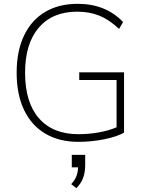

<svg xmlns="http://www.w3.org/2000/svg" viewBox="-20 -733 756 1003"><path d="M628 -355V-40Q591 -19 524.5 -5.5Q458 8 390 8Q289 8 216.5 -35Q144 -78 105.5 -159Q67 -240 67 -353Q67 -466 105.5 -547Q144 -628 215.5 -670.5Q287 -713 386 -713Q532 -713 623 -618L602 -582Q551 -630 499.5 -651Q448 -672 383 -672Q254 -672 182.5 -588.5Q111 -505 111 -353Q111 -198 183.5 -115Q256 -32 390 -32Q445 -32 497 -41.5Q549 -51 589 -68V-315H394V-355ZM425 76V130Q425 166 414.5 195.5Q404 225 379 250L352 229Q372 207 379.5 186.5Q387 166 388 141H355V76Z"/></svg>

Font: wassup Sans
Style: Light
Weight: 200
Version: Version 2.001